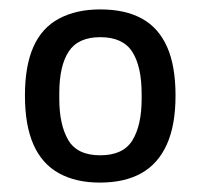

<svg xmlns="http://www.w3.org/2000/svg" viewBox="-20 -718 425 408"><path d="M192 -330Q141 -330 105 -350Q69 -370 51 -411Q33 -452 33 -515Q33 -578 51 -618.5Q69 -659 105.5 -678.5Q142 -698 193 -698Q246 -698 281.5 -678.5Q317 -659 335 -618.5Q353 -578 353 -515Q353 -452 334.5 -411Q316 -370 280.5 -350Q245 -330 192 -330ZM193 -388Q242 -388 261.5 -420Q281 -452 281 -508V-518Q281 -577 261 -608Q241 -639 193 -639Q146 -639 126 -608.5Q106 -578 106 -520V-508Q106 -453 125 -420.5Q144 -388 193 -388Z"/></svg>

Font: Archivo SemiBold Medium
Style: Regular
Weight: 500
Version: Version 2.001